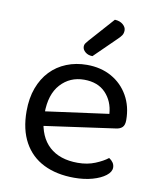

<svg xmlns="http://www.w3.org/2000/svg" viewBox="-80 -750 679 826"><g transform="rotate(10 259.5 -337.0)"><path d="M104 -180 100 -243 402 -284Q398 -339 364 -374.5Q330 -410 270 -410Q208 -410 167.5 -365.5Q127 -321 127 -238V-216Q134 -136 179.5 -94.5Q225 -53 304 -53Q346 -53 380 -67Q414 -81 434 -97Q445 -90 451.5 -80.5Q458 -71 458 -59Q458 -40 436.5 -23.5Q415 -7 379.5 3Q344 13 300 13Q223 13 166.5 -15Q110 -43 79.5 -98.5Q49 -154 49 -234Q49 -291 65.5 -335.5Q82 -380 111.5 -411Q141 -442 182 -458.5Q223 -475 271 -475Q332 -475 378.5 -449Q425 -423 451.5 -376.5Q478 -330 478 -270Q478 -248 468 -238.5Q458 -229 440 -227ZM258 -578 355 -687Q377 -686 390.5 -674.5Q404 -663 404 -649Q404 -636 398 -627Q392 -618 378 -605L287 -516Q268 -516 255.5 -526.5Q243 -537 243 -550Q243 -559 248 -565.5Q253 -572 258 -578Z"/></g></svg>

Font: Baloo Bhaina 2
Style: Regular
Weight: 400
Designer: Yesha Goshar, Manish Minz, Shuchita Grover and Ek Type
Foundry: Ek Type
Version: Version 1.700